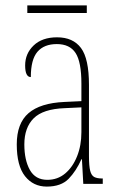

<svg xmlns="http://www.w3.org/2000/svg" viewBox="-20 -680 440 710"><path d="M153 10Q103 10 72.5 -28.5Q42 -67 42 -146Q42 -224 85.5 -261.5Q129 -299 218 -303L281 -306V-371Q281 -451 259.5 -484Q238 -517 190 -517Q143 -517 118.5 -488.5Q94 -460 94 -395Q73 -395 73 -438Q73 -482 104.5 -512Q136 -542 191 -542Q250 -542 279.5 -502.5Q309 -463 309 -366V-103Q309 -66 313.5 -48.5Q318 -31 328.5 -25.5Q339 -20 358 -20H360V0H288L283 -91H281Q262 -48 234 -19Q206 10 153 10ZM155 -15Q193 -15 221 -38.5Q249 -62 265 -102Q281 -142 281 -191V-283L219 -280Q139 -277 104.5 -242.5Q70 -208 70 -146Q70 -88 90.5 -51.5Q111 -15 155 -15ZM81 -632V-660H301V-632Z"/></svg>

Font: Noto Serif Thai ExtraCondensed Thin
Style: Regular
Weight: 100
Width: 2
Designer: Monotype Design Team
Foundry: Monotype Imaging Inc.
Version: Version 2.001; ttfautohint (v1.8.4.7-5d5b)